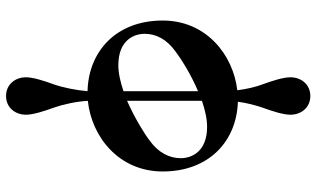

<svg xmlns="http://www.w3.org/2000/svg" viewBox="-226 -540 1048 636"><g transform="rotate(90 298.0 -222.0)"><path d="M314 -119V-367C344 -377 373 -384 400 -384C484 -384 504 -331 504 -297C504 -259 486 -223 446 -194C424 -177 371 -144 314 -119ZM48 -237C48 -82 151 9 282 12C279 50 270 94 259 125C248 155 236 192 236 216C236 252 260 282 298 282C336 282 360 252 360 216C360 192 348 155 337 125C326 94 316 49 314 11C431 -1 548 -90 548 -237C548 -391 447 -482 317 -486C321 -516 329 -546 337 -569C348 -599 360 -636 360 -660C360 -696 336 -726 298 -726C260 -726 236 -696 236 -660C236 -636 248 -599 259 -569C268 -546 275 -515 279 -484C164 -471 48 -383 48 -237ZM92 -177C92 -215 110 -250 150 -279C172 -296 225 -330 282 -354V-107C252 -97 223 -90 196 -90C112 -90 92 -143 92 -177Z"/></g></svg>

Font: Old Standard
Style: Bold
Weight: 700
Designer: Alexey Kryukov <alexios@thessalonica.org.ru>
Version: Version 2.0.2